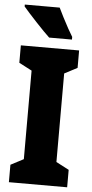

<svg xmlns="http://www.w3.org/2000/svg" viewBox="-61 -962 477 998"><g transform="rotate(5 177.0 -463.5)"><path d="M329 0H25V-91L92 -126V-588L25 -623V-714H329V-623L262 -588V-126L329 -91ZM209 -927Q218 -908 233 -878.5Q248 -849 263 -822Q278 -795 287 -781V-767H168Q156 -778 136.5 -798Q117 -818 95.5 -841Q74 -864 55.5 -884.5Q37 -905 27 -917V-927Z"/></g></svg>

Font: Noto Sans Kannada ExtraCondensed Black
Style: Regular
Weight: 900
Width: 2
Designer: Jelle Bosma - Monotype Design Team
Foundry: Monotype Imaging Inc.
Version: Version 2.005; ttfautohint (v1.8.4.7-5d5b)